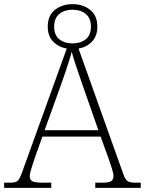

<svg xmlns="http://www.w3.org/2000/svg" viewBox="-23 -909 701 929"><path d="M-3 0V-25H25Q53 -25 62.5 -34Q72 -43 83 -73L300 -674Q260 -681 234 -708Q208 -735 208 -780Q208 -834 243 -861.5Q278 -889 328 -889Q378 -889 413 -861.5Q448 -834 448 -780Q448 -735 422.5 -708Q397 -681 357 -674L575 -63Q584 -38 596.5 -31.5Q609 -25 634 -25H658V0H438V-25H468Q504 -25 515 -32.5Q526 -40 526 -58Q526 -70 518 -95Q510 -120 502 -143L464 -248H182L145 -144Q142 -135 136.5 -118Q131 -101 126 -84Q121 -67 121 -56Q121 -37 136 -31Q151 -25 186 -25H225V0ZM328 -699Q367 -699 392 -719Q417 -739 417 -780Q417 -821 392 -841.5Q367 -862 328 -862Q289 -862 264 -841.5Q239 -821 239 -780Q239 -739 264 -719Q289 -699 328 -699ZM193 -279H453L377 -496Q363 -538 347.5 -582.5Q332 -627 324 -659Q320 -642 311.5 -615.5Q303 -589 293.5 -560Q284 -531 275 -507Z"/></svg>

Font: Noto Serif Tamil ExtraLight
Style: Regular
Weight: 200
Designer: Indian Type Foundry, Tom Grace, and the Monotype Design Team
Foundry: Monotype Imaging Inc.
Version: Version 2.004; ttfautohint (v1.8.4.7-5d5b)